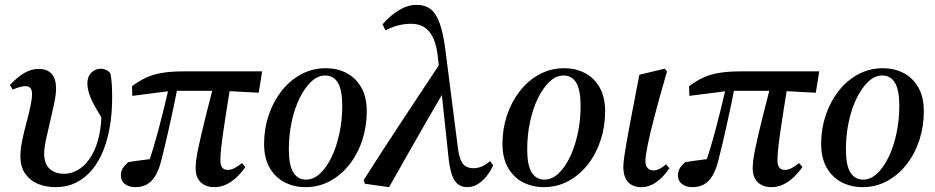

<svg xmlns="http://www.w3.org/2000/svg" viewBox="-20 -757 3852 791"><path d="M208 14Q170 14 137.5 1Q105 -12 84.5 -40.5Q64 -69 64 -115Q64 -141 71 -176Q78 -211 88 -248Q98 -285 105 -317Q112 -349 112 -369Q112 -386 105.5 -394Q99 -402 85 -402Q75 -402 62 -398.5Q49 -395 32 -388L21 -407Q52 -440 80.5 -456.5Q109 -473 140 -473Q175 -473 193 -452.5Q211 -432 211 -392Q211 -368 203.5 -332Q196 -296 186.5 -256.5Q177 -217 169.5 -182Q162 -147 162 -124Q162 -82 184.5 -61.5Q207 -41 245 -41Q271 -41 297.5 -55Q324 -69 346 -98.5Q368 -128 382 -173.5Q396 -219 398 -281Q398 -294 398.5 -310.5Q399 -327 399 -348L415 -308L416 -244Q390 -285 373 -315Q356 -345 348 -369Q340 -393 340 -414Q340 -442 356.5 -458Q373 -474 396 -474Q409 -473 419 -468Q429 -463 435 -454Q439 -433 440.5 -411Q442 -389 442 -354Q442 -295 433.5 -241Q425 -187 407 -140.5Q389 -94 361 -59.5Q333 -25 295 -5.5Q257 14 208 14Z M537 14Q511 14 494.5 1Q478 -12 478 -34Q478 -53 487 -66Q496 -79 509 -89Q537 -94 567 -97.5Q597 -101 626 -105L619 -78L588 -75Q600 -109 611 -145.5Q622 -182 633 -223Q644 -264 655.5 -311Q667 -358 680 -414L715 -413Q704 -358 695 -315.5Q686 -273 678 -237.5Q670 -202 662 -167.5Q654 -133 644 -94Q635 -59 621 -34.5Q607 -10 586.5 2Q566 14 537 14ZM525 -362 524 -402Q552 -423 580.5 -436.5Q609 -450 646.5 -456.5Q684 -463 737 -463H1060L1046 -375L895 -383H689ZM863 14Q828 14 807 -6Q786 -26 786 -64Q786 -77 788 -95Q790 -113 795.5 -140Q801 -167 809.5 -203.5Q818 -240 830.5 -290Q843 -340 860 -405L930 -408Q918 -333 910 -282Q902 -231 897.5 -198Q893 -165 891 -146Q889 -127 888.5 -115.5Q888 -104 888 -95Q888 -77 895.5 -67Q903 -57 918 -57Q932 -57 946.5 -64.5Q961 -72 977 -85L991 -69Q975 -46 955 -27Q935 -8 912 3Q889 14 863 14Z M1238 14Q1192 14 1153.5 -5.5Q1115 -25 1091.5 -65Q1068 -105 1068 -165Q1068 -226 1086.5 -281.5Q1105 -337 1139 -381Q1173 -425 1220 -450.5Q1267 -476 1323 -476Q1369 -476 1407 -456.5Q1445 -437 1468 -397.5Q1491 -358 1491 -298Q1491 -237 1473 -181Q1455 -125 1421 -81Q1387 -37 1340.5 -11.5Q1294 14 1238 14ZM1241 -17Q1272 -17 1299 -42.5Q1326 -68 1346.5 -111Q1367 -154 1378.5 -208.5Q1390 -263 1390 -321Q1390 -386 1372 -416Q1354 -446 1320 -446Q1289 -446 1262 -420.5Q1235 -395 1214 -352Q1193 -309 1181.5 -254.5Q1170 -200 1170 -142Q1170 -76 1188.5 -46.5Q1207 -17 1241 -17Z M1483 0 1478 -15Q1557 -139 1638 -261.5Q1719 -384 1799 -505L1820 -379H1808Q1770 -314 1732.5 -249Q1695 -184 1658 -118.5Q1621 -53 1583 14ZM1905 14Q1883 14 1867.5 2.5Q1852 -9 1843 -33.5Q1834 -58 1829 -98L1794 -425L1793 -441L1782 -538Q1775 -583 1760.5 -609Q1746 -635 1724.5 -647Q1703 -659 1674 -659Q1648 -659 1623 -653Q1598 -647 1568 -632L1556 -657Q1592 -697 1627 -717Q1662 -737 1695 -737Q1731 -737 1754 -719.5Q1777 -702 1792 -659.5Q1807 -617 1816 -543L1867 -143Q1872 -110 1880.5 -93Q1889 -76 1902 -70Q1915 -64 1931 -64Q1948 -64 1964.5 -71Q1981 -78 1999 -93L2012 -76Q1999 -48 1982 -28Q1965 -8 1946 3Q1927 14 1905 14Z M2220 14Q2174 14 2135.5 -5.5Q2097 -25 2073.5 -65Q2050 -105 2050 -165Q2050 -226 2068.5 -281.5Q2087 -337 2121 -381Q2155 -425 2202 -450.5Q2249 -476 2305 -476Q2351 -476 2389 -456.5Q2427 -437 2450 -397.5Q2473 -358 2473 -298Q2473 -237 2455 -181Q2437 -125 2403 -81Q2369 -37 2322.5 -11.5Q2276 14 2220 14ZM2223 -17Q2254 -17 2281 -42.5Q2308 -68 2328.5 -111Q2349 -154 2360.5 -208.5Q2372 -263 2372 -321Q2372 -386 2354 -416Q2336 -446 2302 -446Q2271 -446 2244 -420.5Q2217 -395 2196 -352Q2175 -309 2163.5 -254.5Q2152 -200 2152 -142Q2152 -76 2170.5 -46.5Q2189 -17 2223 -17Z M2623 14Q2586 14 2567 -7.5Q2548 -29 2548 -71Q2548 -79 2549 -88.5Q2550 -98 2552.5 -116.5Q2555 -135 2560.5 -166Q2566 -197 2575 -246L2614 -449L2718 -474L2728 -463L2695 -347Q2684 -306 2675 -272Q2666 -238 2659.5 -210.5Q2653 -183 2648.5 -160.5Q2644 -138 2641.5 -121.5Q2639 -105 2639 -93Q2639 -75 2647.5 -65Q2656 -55 2672 -55Q2685 -55 2698 -62Q2711 -69 2724 -80L2738 -64Q2711 -25 2682.5 -5.5Q2654 14 2623 14Z M2832 14Q2806 14 2789.5 1Q2773 -12 2773 -34Q2773 -53 2782 -66Q2791 -79 2804 -89Q2832 -94 2862 -97.5Q2892 -101 2921 -105L2914 -78L2883 -75Q2895 -109 2906 -145.5Q2917 -182 2928 -223Q2939 -264 2950.5 -311Q2962 -358 2975 -414L3010 -413Q2999 -358 2990 -315.5Q2981 -273 2973 -237.5Q2965 -202 2957 -167.5Q2949 -133 2939 -94Q2930 -59 2916 -34.5Q2902 -10 2881.5 2Q2861 14 2832 14ZM2820 -362 2819 -402Q2847 -423 2875.5 -436.5Q2904 -450 2941.5 -456.5Q2979 -463 3032 -463H3355L3341 -375L3190 -383H2984ZM3158 14Q3123 14 3102 -6Q3081 -26 3081 -64Q3081 -77 3083 -95Q3085 -113 3090.5 -140Q3096 -167 3104.5 -203.5Q3113 -240 3125.5 -290Q3138 -340 3155 -405L3225 -408Q3213 -333 3205 -282Q3197 -231 3192.5 -198Q3188 -165 3186 -146Q3184 -127 3183.5 -115.5Q3183 -104 3183 -95Q3183 -77 3190.5 -67Q3198 -57 3213 -57Q3227 -57 3241.5 -64.5Q3256 -72 3272 -85L3286 -69Q3270 -46 3250 -27Q3230 -8 3207 3Q3184 14 3158 14Z M3533 14Q3487 14 3448.5 -5.5Q3410 -25 3386.5 -65Q3363 -105 3363 -165Q3363 -226 3381.5 -281.5Q3400 -337 3434 -381Q3468 -425 3515 -450.5Q3562 -476 3618 -476Q3664 -476 3702 -456.5Q3740 -437 3763 -397.5Q3786 -358 3786 -298Q3786 -237 3768 -181Q3750 -125 3716 -81Q3682 -37 3635.5 -11.5Q3589 14 3533 14ZM3536 -17Q3567 -17 3594 -42.5Q3621 -68 3641.5 -111Q3662 -154 3673.5 -208.5Q3685 -263 3685 -321Q3685 -386 3667 -416Q3649 -446 3615 -446Q3584 -446 3557 -420.5Q3530 -395 3509 -352Q3488 -309 3476.5 -254.5Q3465 -200 3465 -142Q3465 -76 3483.5 -46.5Q3502 -17 3536 -17Z"/></svg>

Font: Source Serif 4 48pt SemiBold
Style: Italic
Weight: 600
Italic angle: -12°
Designer: Frank Grießhammer
Foundry: Adobe Systems Incorporated
Version: Version 4.004;hotconv 1.0.116;makeotfexe 2.5.65601